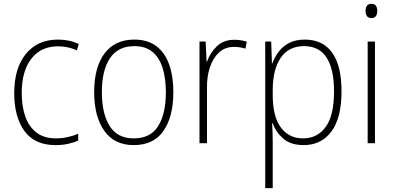

<svg xmlns="http://www.w3.org/2000/svg" viewBox="-20 -745 2054 999"><path d="M269 10Q160 10 107 -63.5Q54 -137 54 -260Q54 -391 115 -465Q176 -539 282 -539Q342 -539 390 -516L380 -483Q356 -494 331 -499Q306 -504 282 -504Q193 -504 143 -439.5Q93 -375 93 -261Q93 -192 111.5 -139Q130 -86 169.5 -55.5Q209 -25 271 -25Q302 -25 331.5 -31.5Q361 -38 387 -49V-14Q364 -3 334 3.5Q304 10 269 10Z M882 -265Q882 -139 831 -64.5Q780 10 676 10Q575 10 522.5 -64.5Q470 -139 470 -266Q470 -395 524 -467Q578 -539 679 -539Q749 -539 794 -504.5Q839 -470 860.5 -408.5Q882 -347 882 -265ZM510 -266Q510 -154 550.5 -89.5Q591 -25 676 -25Q763 -25 803 -89Q843 -153 843 -265Q843 -336 826.5 -390Q810 -444 774 -474.5Q738 -505 679 -505Q594 -505 552 -442Q510 -379 510 -266Z M1199 -538Q1235 -538 1264 -528L1257 -492Q1243 -496 1228.5 -498.5Q1214 -501 1198 -501Q1151 -501 1120 -472.5Q1089 -444 1072.5 -395.5Q1056 -347 1057 -288V0H1018V-529H1050L1055 -424H1057Q1072 -468 1107 -503Q1142 -538 1199 -538Z M1566 -539Q1659 -539 1708 -471.5Q1757 -404 1757 -269Q1757 -132 1704.5 -61Q1652 10 1560 10Q1492 10 1453 -24.5Q1414 -59 1399 -104H1396Q1399 -55 1399 -1V234H1360V-529H1391L1395 -415H1397Q1409 -448 1430 -476Q1451 -504 1484.5 -521.5Q1518 -539 1566 -539ZM1562 -505Q1482 -505 1440.5 -444Q1399 -383 1399 -277V-251Q1399 -139 1441 -82Q1483 -25 1557 -25Q1631 -25 1674.5 -84.5Q1718 -144 1718 -269Q1718 -385 1679.5 -445Q1641 -505 1562 -505Z M1912 -725Q1930 -725 1936.5 -714.5Q1943 -704 1943 -688Q1943 -672 1936 -661.5Q1929 -651 1912 -651Q1896 -651 1889 -661.5Q1882 -672 1882 -688Q1882 -704 1889 -714.5Q1896 -725 1912 -725ZM1931 -529V0H1893V-529Z"/></svg>

Font: Noto Sans Ethiopic SemiCondensed ExtraLight
Style: Regular
Weight: 200
Width: 4
Designer: Monotype Design Team
Foundry: Monotype Imaging Inc.
Version: Version 2.102; ttfautohint (v1.8.4.7-5d5b)